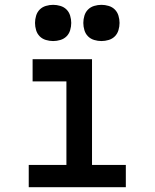

<svg xmlns="http://www.w3.org/2000/svg" viewBox="-20 -775 640 795"><path d="M99 0V-92H255V-438H115V-530H361V-92H501V0ZM400 -605Q385 -605 370 -609.5Q355 -614 344.5 -624.5Q334 -635 329.5 -650Q325 -665 325 -680Q325 -695 329.5 -710Q334 -725 344.5 -735.5Q355 -746 370 -750.5Q385 -755 400 -755Q415 -755 430 -750.5Q445 -746 455.5 -735.5Q466 -725 470.5 -710Q475 -695 475 -680Q475 -665 470.5 -650Q466 -635 455.5 -624.5Q445 -614 430 -609.5Q415 -605 400 -605ZM200 -605Q185 -605 170 -609.5Q155 -614 144.5 -624.5Q134 -635 129.5 -650Q125 -665 125 -680Q125 -695 129.5 -710Q134 -725 144.5 -735.5Q155 -746 170 -750.5Q185 -755 200 -755Q215 -755 230 -750.5Q245 -746 255.5 -735.5Q266 -725 270.5 -710Q275 -695 275 -680Q275 -665 270.5 -650Q266 -635 255.5 -624.5Q245 -614 230 -609.5Q215 -605 200 -605Z"/></svg>

Font: Iosevka Slab Semibold Extended
Style: Regular
Weight: 600
Width: 7
Monospace: yes
Designer: Belleve Invis
Foundry: Belleve Invis
Version: Version 11.1.0; ttfautohint (v1.8.3)